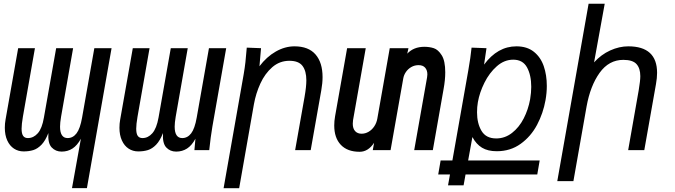

<svg xmlns="http://www.w3.org/2000/svg" viewBox="-20 -810 3640 1036"><path d="M449 205H368.5L416.5 -61.5Q396.5 -25 371 -8.5Q345.5 8 312.5 8Q280 8 258.8 -14.5Q237.5 -37 241 -92Q225 -51 204 -29.2Q183 -7.5 159.8 -0.2Q136.5 7 107.5 7Q78.5 7 55.5 -8Q32.5 -23 19.2 -52Q6 -81 6 -120.5Q6 -143.5 10 -165L78 -550H168.5L103.5 -180Q96.5 -139 96.5 -115.5Q96.5 -89 104.8 -77Q113 -65 130.5 -65Q161 -65 184 -91Q207 -117 217 -176L283 -550H374.5L309.5 -180Q304 -147 304 -126.5Q304 -65 345 -65Q373.5 -65 393 -90.5Q412.5 -116 423 -176L489 -550H582Z M1109 0H1029L1034.5 -61.5Q1015 -25 989.2 -8.5Q963.5 8 930.5 8Q898 8 877 -14.5Q856 -37 859.5 -92Q843.5 -51 822.5 -29.2Q801.5 -7.5 778.2 -0.2Q755 7 726 7Q697 7 674 -8Q651 -23 637.8 -52Q624.5 -81 624.5 -120.5Q624.5 -143.5 628.5 -165L696.5 -550H787L722 -180Q715 -139 715 -115.5Q715 -89 723.2 -77Q731.5 -65 749 -65Q779 -65 802 -91Q825 -117 835.5 -176L901.5 -550H993L928 -180Q922.5 -147 922.5 -126.5Q922.5 -65 963.5 -65Q992 -65 1011.5 -90.5Q1031 -116 1041.5 -176L1107.5 -550H1200.5L1126 -127Q1116.5 -71.5 1109 0Z M1311.5 -553 1388.5 -550 1380 -452.5Q1418.5 -503.5 1468 -531.8Q1517.5 -560 1569 -560Q1644.5 -560 1682.5 -516.2Q1720.5 -472.5 1720.5 -394Q1720.5 -361.5 1713.5 -322L1656.5 0H1572.5L1623.5 -288Q1633 -342.5 1633 -377Q1633 -427 1612.2 -454.5Q1591.5 -482 1541.5 -482Q1489 -482 1449.2 -447.5Q1409.5 -413 1385 -359.5Q1360.5 -306 1350 -247L1270.5 205.5H1186.5L1295 -410Q1301 -445 1304.2 -474Q1307.5 -503 1311.5 -553Z M1783.5 -133Q1783.5 -156.5 1788 -182.5L1853 -550H1953.5L1885 -162Q1883.5 -151.5 1883.5 -142.5Q1883.5 -116.5 1896.2 -102.5Q1909 -88.5 1931 -88.5Q1951 -88.5 1969 -99Q1987 -109.5 1999.5 -128.2Q2012 -147 2016 -170L2083 -550H2184L2177.5 -520.5Q2212 -557.5 2270 -557.5Q2297 -557.5 2320.5 -550Q2344 -542.5 2363.2 -512.2Q2382.5 -482 2382.5 -420Q2382.5 -378.5 2373.5 -329.5L2315.5 0H2215L2284.5 -393Q2286 -401.5 2286 -408.5Q2286 -431 2274 -444.8Q2262 -458.5 2238.5 -458.5Q2217 -458.5 2199.2 -448.2Q2181.5 -438 2170.2 -421.5Q2159 -405 2156 -387L2087.5 0H1991.5L1998.5 -39.5Q1966.5 9 1920.5 9Q1854.5 9 1819 -28.5Q1783.5 -66 1783.5 -133Z M2357.5 56H2421L2507 -431Q2513.5 -466.5 2517.5 -496.2Q2521.5 -526 2524.5 -553L2605 -550L2592 -461.5Q2665 -560 2766.5 -560Q2824 -560 2860.8 -530.5Q2897.5 -501 2914 -453Q2930.5 -405 2930.5 -346.5Q2930.5 -308.5 2923.5 -269.5Q2911 -199 2877.8 -136.2Q2844.5 -73.5 2789.2 -33.8Q2734 6 2660.5 6Q2612 6 2580.8 -13Q2549.5 -32 2529 -70.5L2506 56H2892L2879 131.5H2492L2481.5 190H2397.5L2408 131.5H2344.5ZM2840.5 -274.5Q2846.5 -310.5 2846.5 -341.5Q2846.5 -404.5 2823.8 -446.2Q2801 -488 2749.5 -488Q2701 -488 2660.8 -452.5Q2620.5 -417 2594 -363.8Q2567.5 -310.5 2558.5 -258.5Q2554 -233 2554 -204Q2554 -144.5 2578.2 -103.8Q2602.5 -63 2657.5 -63Q2704.5 -63 2742.8 -92.8Q2781 -122.5 2805.8 -170.8Q2830.5 -219 2840.5 -274.5Z M3156 -790H3243L3185.5 -473.5Q3223.5 -515.5 3272.5 -537.8Q3321.5 -560 3370 -560Q3525.5 -560 3525.5 -417Q3525.5 -389 3519.5 -356L3456.5 0H3369.5L3426.5 -324Q3435 -375 3435 -399Q3435 -441.5 3414.5 -464.2Q3394 -487 3343.5 -487Q3265.5 -487 3215.2 -416.8Q3165 -346.5 3145 -235L3074 167.5H2987Z"/></svg>

Font: JuliaMono Italic
Style: Regular
Weight: 400
Italic angle: -9°
Monospace: yes
Designer: cormullion
Foundry: corm
Version: Version 0.049; ttfautohint (v1.8.4)